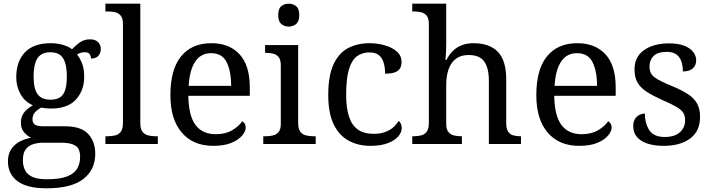

<svg xmlns="http://www.w3.org/2000/svg" viewBox="-20 -780 3856 1040"><path d="M231 240Q127 240 75 201.5Q23 163 23 94Q23 55 40.5 28.5Q58 2 86.5 -13Q115 -28 148 -34Q128 -43 110.5 -63.5Q93 -84 93 -116Q93 -146 108.5 -168Q124 -190 158 -210Q115 -228 91.5 -269.5Q68 -311 68 -361Q68 -447 115 -496.5Q162 -546 256 -546Q292 -546 324 -536Q356 -526 370 -513Q384 -529 409 -548Q434 -567 467 -567Q497 -567 511.5 -551.5Q526 -536 526 -515Q526 -494 513.5 -478.5Q501 -463 473 -463Q473 -474 466.5 -485.5Q460 -497 440 -497Q427 -497 417 -494Q407 -491 397 -485Q414 -464 425 -435.5Q436 -407 436 -364Q436 -290 391.5 -241Q347 -192 256 -192Q244 -192 228.5 -193.5Q213 -195 203 -197Q184 -187 170 -172Q156 -157 156 -134Q156 -116 167.5 -106Q179 -96 218 -96H331Q420 -96 458 -54Q496 -12 496 53Q496 139 431.5 189.5Q367 240 231 240ZM233 191Q305 191 344 175.5Q383 160 398.5 132.5Q414 105 414 70Q414 24 388 8.5Q362 -7 312 -7H214Q186 -7 161 0.5Q136 8 120 28Q104 48 104 88Q104 117 115 140.5Q126 164 154 177.5Q182 191 233 191ZM253 -240Q286 -240 305.5 -253Q325 -266 333.5 -294Q342 -322 342 -365Q342 -410 333 -439.5Q324 -469 304.5 -483Q285 -497 252 -497Q220 -497 200 -482.5Q180 -468 171 -438.5Q162 -409 162 -364Q162 -300 183.5 -270Q205 -240 253 -240Z M551 0V-42H564Q587 -42 605.5 -47Q624 -52 635 -67.5Q646 -83 646 -114V-650Q646 -680 634.5 -694.5Q623 -709 604.5 -713.5Q586 -718 564 -718H551V-760H740V-114Q740 -83 751 -67.5Q762 -52 781 -47Q800 -42 822 -42H835V0Z M1135 10Q1026 10 964.5 -62Q903 -134 903 -264Q903 -404 961 -475Q1019 -546 1125 -546Q1222 -546 1277.5 -486Q1333 -426 1333 -307V-261H1000Q1002 -152 1039.5 -102.5Q1077 -53 1149 -53Q1201 -53 1237.5 -74.5Q1274 -96 1292 -123Q1299 -120 1305 -111Q1311 -102 1311 -89Q1311 -69 1292 -46Q1273 -23 1234 -6.5Q1195 10 1135 10ZM1232 -315Q1232 -395 1207.5 -443.5Q1183 -492 1123 -492Q1068 -492 1037.5 -446.5Q1007 -401 1002 -315Z M1406 0V-42H1419Q1441 -42 1459.5 -46.5Q1478 -51 1489.5 -65.5Q1501 -80 1501 -109V-426Q1501 -456 1489.5 -470.5Q1478 -485 1459.5 -489.5Q1441 -494 1419 -494H1416V-536H1595V-114Q1595 -83 1606 -67.5Q1617 -52 1636 -47Q1655 -42 1677 -42H1690V0ZM1544 -636Q1520 -636 1503.5 -650Q1487 -664 1487 -698Q1487 -733 1503.5 -746.5Q1520 -760 1544 -760Q1567 -760 1584 -746.5Q1601 -733 1601 -698Q1601 -664 1584 -650Q1567 -636 1544 -636Z M1986 10Q1920 10 1868.5 -18Q1817 -46 1787.5 -106.5Q1758 -167 1758 -265Q1758 -372 1787.5 -433.5Q1817 -495 1867.5 -520.5Q1918 -546 1981 -546Q2023 -546 2063 -535Q2103 -524 2129 -501.5Q2155 -479 2155 -444Q2155 -421 2145 -407Q2135 -393 2115.5 -387Q2096 -381 2066 -381Q2066 -413 2058.5 -439Q2051 -465 2033 -480.5Q2015 -496 1981 -496Q1943 -496 1914.5 -476Q1886 -456 1870.5 -406Q1855 -356 1855 -266Q1855 -195 1870.5 -148Q1886 -101 1919 -78Q1952 -55 2006 -55Q2053 -55 2087.5 -74.5Q2122 -94 2139 -125Q2147 -119 2151.5 -109.5Q2156 -100 2156 -86Q2156 -63 2137 -41Q2118 -19 2080.5 -4.5Q2043 10 1986 10Z M2213 0V-42H2221Q2244 -42 2262.5 -47Q2281 -52 2292 -67.5Q2303 -83 2303 -114V-650Q2303 -680 2291.5 -694.5Q2280 -709 2261.5 -713.5Q2243 -718 2221 -718H2213V-760H2397V-540Q2397 -522 2396 -502.5Q2395 -483 2394 -469Q2393 -455 2393 -455H2398Q2413 -485 2434.5 -505.5Q2456 -526 2483.5 -536Q2511 -546 2545 -546Q2631 -546 2676.5 -499.5Q2722 -453 2722 -350V-114Q2722 -83 2732 -67.5Q2742 -52 2759.5 -47Q2777 -42 2799 -42H2802V0H2628V-345Q2628 -410 2603.5 -446Q2579 -482 2518 -482Q2477 -482 2450 -462Q2423 -442 2410 -405.5Q2397 -369 2397 -320V-109Q2397 -80 2408.5 -65.5Q2420 -51 2438.5 -46.5Q2457 -42 2479 -42H2482V0Z M3117 10Q3008 10 2946.5 -62Q2885 -134 2885 -264Q2885 -404 2943 -475Q3001 -546 3107 -546Q3204 -546 3259.5 -486Q3315 -426 3315 -307V-261H2982Q2984 -152 3021.5 -102.5Q3059 -53 3131 -53Q3183 -53 3219.5 -74.5Q3256 -96 3274 -123Q3281 -120 3287 -111Q3293 -102 3293 -89Q3293 -69 3274 -46Q3255 -23 3216 -6.5Q3177 10 3117 10ZM3214 -315Q3214 -395 3189.5 -443.5Q3165 -492 3105 -492Q3050 -492 3019.5 -446.5Q2989 -401 2984 -315Z M3575 10Q3525 10 3488 -2Q3451 -14 3430.5 -37.5Q3410 -61 3410 -96Q3410 -123 3421 -138Q3432 -153 3446.5 -159Q3461 -165 3473 -165Q3473 -113 3496.5 -75.5Q3520 -38 3581 -38Q3634 -38 3662.5 -63.5Q3691 -89 3691 -129Q3691 -154 3680.5 -170Q3670 -186 3643.5 -201.5Q3617 -217 3568 -238Q3517 -261 3483.5 -282.5Q3450 -304 3433.5 -332.5Q3417 -361 3417 -404Q3417 -472 3468.5 -508.5Q3520 -545 3605 -545Q3653 -545 3685.5 -532.5Q3718 -520 3734.5 -499Q3751 -478 3751 -453Q3751 -426 3732.5 -409.5Q3714 -393 3679 -393Q3679 -443 3658 -471Q3637 -499 3593 -499Q3542 -499 3520 -476.5Q3498 -454 3498 -419Q3498 -381 3526.5 -360.5Q3555 -340 3622 -313Q3675 -291 3708 -269Q3741 -247 3756.5 -218Q3772 -189 3772 -147Q3772 -69 3718 -29.5Q3664 10 3575 10Z"/></svg>

Font: Noto Serif Telugu
Style: Regular
Weight: 400
Designer: Jelle Bosma - Monotype Design Team
Foundry: Monotype Imaging Inc.
Version: Version 2.003